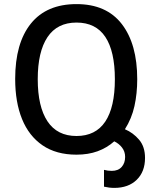

<svg xmlns="http://www.w3.org/2000/svg" viewBox="-20 -744 746 936"><path d="M537 172Q525 172 512.5 170.5Q500 169 487 166V84Q505 89 525 89Q556 89 573 70Q590 51 590 21Q590 -5 575 -24.5Q560 -44 537 -55Q501 -23 455.5 -6.5Q410 10 353 10Q254 10 187.5 -35.5Q121 -81 87.5 -163.5Q54 -246 54 -359Q54 -534 130.5 -629Q207 -724 353 -724Q499 -724 574 -626.5Q649 -529 649 -358Q649 -288 635.5 -227Q622 -166 589 -114Q629 -97 658 -63Q687 -29 687 26Q687 93 646.5 132.5Q606 172 537 172ZM353 -81Q446 -81 493 -151Q540 -221 540 -358Q540 -494 493.5 -564Q447 -634 353 -634Q259 -634 211.5 -563Q164 -492 164 -358Q164 -224 211.5 -152.5Q259 -81 353 -81Z"/></svg>

Font: Noto Sans Georgian SemiCondensed Medium
Style: Regular
Weight: 500
Width: 4
Designer: Monotype Design Team, Akaki Razmadze
Foundry: Google LLC
Version: Version 2.005; ttfautohint (v1.8.4.7-5d5b)